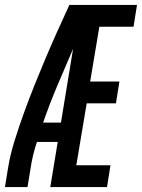

<svg xmlns="http://www.w3.org/2000/svg" viewBox="-32 -755 573 775"><path d="M-12 0 0 -74Q9 -130 26.5 -186Q44 -242 64 -297.5Q84 -353 106 -408Q128 -463 151 -517.5Q174 -572 198.5 -626.5Q223 -681 248 -735H521L507 -647H369L332 -426H450L436 -338H318L276 -88H414L400 0H171L201 -182H117Q108 -155 101.5 -128Q95 -101 91 -73L79 0ZM142 -260H214L263 -558Q231 -484 199.5 -409.5Q168 -335 142 -260Z"/></svg>

Font: Iosevka Term Curly Semibold
Style: Italic
Weight: 600
Italic angle: -9°
Designer: Belleve Invis
Foundry: Belleve Invis
Version: Version 32.3.0